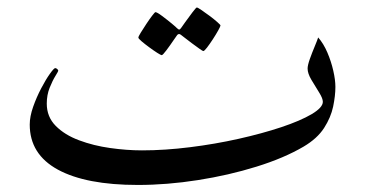

<svg xmlns="http://www.w3.org/2000/svg" viewBox="-20 -476 997 523"><path d="M893.6 -239.3Q893.6 -215.3 887.5 -185.8Q881.3 -156.2 862.8 -127.4Q844.2 -98.6 807.1 -76.7Q753.9 -45.4 678.5 -22Q603 1.5 519 14.6Q435.1 27.8 355.5 27.8Q214.4 27.8 137.7 -13.9Q61 -55.7 61 -136.7Q61 -158.7 70.3 -185.1Q79.6 -211.4 92.3 -235.6Q105 -259.8 116 -275.1Q127 -290.5 130.4 -290.5Q132.8 -290.5 135.7 -288.1Q138.7 -285.6 138.7 -283.2Q138.7 -281.7 130.9 -269Q123 -256.3 115.2 -236.8Q107.4 -217.3 107.4 -193.8Q107.4 -157.7 131.8 -133.1Q156.2 -108.4 195.6 -93.8Q234.9 -79.1 280 -72.8Q325.2 -66.4 366.7 -66.4Q429.2 -66.4 497.6 -75Q565.9 -83.5 630.1 -97.9Q694.3 -112.3 746.3 -129.6Q798.3 -147 828.9 -165Q859.4 -183.1 859.4 -198.7Q859.4 -208 849.1 -224.4Q838.9 -240.7 828.4 -258.3Q817.9 -275.9 817.9 -289.1Q817.9 -298.3 824 -315.4Q830.1 -332.5 837.2 -349.4Q844.2 -366.2 846.7 -374Q861.3 -357.4 871.8 -332.8Q882.3 -308.1 887.9 -283.2Q893.6 -258.3 893.6 -239.3ZM580.6 -406.7Q580.6 -404.3 574.5 -393.3Q568.4 -382.3 559.8 -369.1Q551.3 -356 543.9 -346.4Q536.6 -336.9 533.7 -336.9Q532.2 -336.9 523.2 -343.3Q514.2 -349.6 502.7 -358.2Q491.2 -366.7 482.7 -373.5Q474.1 -380.4 473.1 -380.9Q470.2 -383.3 467.8 -383.3Q465.3 -383.3 462.9 -380.9Q461.9 -379.9 452.6 -366.2Q443.4 -352.5 433.3 -339.1Q423.3 -325.7 420.4 -325.7Q418.5 -325.7 408.4 -332Q398.4 -338.4 386.5 -347.2Q374.5 -356 365.7 -363.5Q356.9 -371.1 356.9 -373.5Q356.9 -376.5 363.5 -387.2Q370.1 -397.9 378.7 -410.9Q387.2 -423.8 394.5 -433.3Q401.9 -442.9 403.3 -442.9Q407.7 -442.9 421.4 -432.6Q435.1 -422.4 447.8 -411.9Q460.4 -401.4 461.4 -399.9Q465.8 -395.5 467.8 -395.5Q470.7 -395.5 474.1 -400.9Q475.1 -402.3 484.6 -415.8Q494.1 -429.2 504.2 -442.4Q514.2 -455.6 516.1 -455.6Q518.6 -455.6 528.6 -448.7Q538.6 -441.9 550.8 -432.9Q563 -423.8 571.8 -416Q580.6 -408.2 580.6 -406.7Z"/></svg>

Font: Rohingya Solluk
Style: Regular
Weight: 400
Designer: SIL International
Foundry: SIL International
Version: Version 1.001